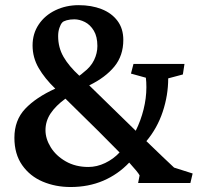

<svg xmlns="http://www.w3.org/2000/svg" viewBox="-20 -713 794 748"><path d="M730.5 -37.1 721.7 0H518.1L523.9 -29.8Q517.6 -42 483.4 -79.6Q439.9 -33.7 382.3 -9Q324.7 15.6 254.9 15.6Q196.3 15.6 146.5 -5.4Q96.7 -26.4 66.4 -69.6Q36.1 -112.8 36.1 -176.3Q36.1 -244.6 78.1 -289.1Q120.1 -333.5 195.3 -367.7Q154.3 -407.2 130.6 -448Q106.9 -488.8 106.9 -536.1Q106.9 -582 130.9 -617.7Q154.8 -653.3 196 -673.1Q237.3 -692.9 286.6 -692.9Q336.4 -692.9 375.7 -677.5Q415 -662.1 437.7 -631.8Q460.4 -601.6 460.4 -557.6Q460.4 -496.1 425.5 -453.6Q390.6 -411.1 327.6 -380.4L508.8 -203.6Q528.3 -242.7 539.3 -286.6Q550.3 -330.6 550.3 -373Q550.3 -394 548.3 -410.2L490.2 -426.3L500 -463.9H698.7L692.4 -422.9L635.3 -407.7Q635.3 -341.8 614 -277.8Q592.8 -213.9 550.3 -163.1Q623.5 -92.3 658.2 -60.1ZM206.5 -572.3Q206.5 -527.8 227.5 -491.5Q248.5 -455.1 289.1 -418Q296.9 -423.3 305.7 -431.2Q333.5 -452.1 346.4 -478.8Q359.4 -505.4 359.4 -533.7Q359.4 -570.3 345.5 -593.5Q331.5 -616.7 310.8 -627.2Q290 -637.7 269.5 -637.7Q252.9 -637.7 239.7 -634Q226.6 -630.4 222.2 -625Q216.3 -618.7 211.4 -604.2Q206.5 -589.8 206.5 -572.3ZM445.8 -119.1Q384.8 -182.1 234.9 -328.6Q197.3 -301.3 177.2 -271.2Q157.2 -241.2 157.2 -205.6Q157.2 -172.4 177.7 -139.2Q198.2 -106 236.3 -84.2Q274.4 -62.5 324.2 -62.5Q357.4 -62.5 389.6 -77.9Q421.9 -93.3 445.8 -119.1Z"/></svg>

Font: Vesper Libre Medium
Style: Regular
Weight: 500
Designer: Robert Keller & Kimya Gandhi
Foundry: Mota Italic
Version: Version 1.058